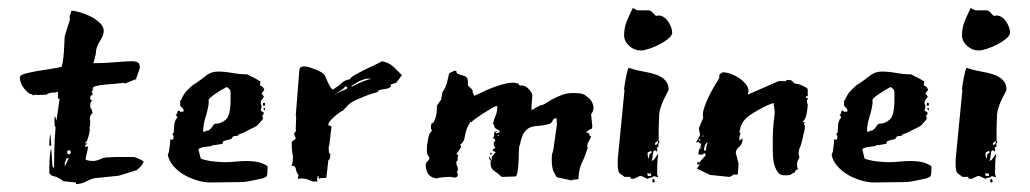

<svg xmlns="http://www.w3.org/2000/svg" viewBox="-20 -441 2591 483"><path d="M323 -242 321 -237 322 -242 297 -232Q296 -231 294 -231Q292 -231 292 -233L287 -232Q279 -231 266.5 -230Q254 -229 242 -228Q230 -227 221.5 -224.5Q213 -222 213 -218V-217L215 -215Q213 -213 212 -213Q211 -213 211 -211Q211 -209 213 -206Q213 -201 210 -201Q207 -201 207 -193Q207 -189 213 -189Q207 -186 207 -176Q207 -168 210 -167L213 -157Q206 -150 206 -144Q206 -139 207 -137Q207 -129 206.5 -126Q206 -123 206 -122.5Q206 -122 205.5 -121.5Q205 -121 205 -118L206 -117Q206 -109 202.5 -97.5Q199 -86 197 -84H195V-80H200Q198 -78 196 -77Q194 -76 194 -74Q194 -73 195 -72H202L195 -40L199 -38Q205 -36 216 -36Q225 -37 232 -40.5Q239 -44 247 -45H250Q254 -45 259.5 -45.5Q265 -46 270 -46H317Q318 -46 322 -44.5Q326 -43 330.5 -41Q335 -39 338 -37Q341 -35 341 -35Q341 -30 335 -23.5Q329 -17 324 -13L279 1L221 7Q213 7 199 14.5Q185 22 171 22V18L140 15Q129 7 124 5Q119 3 116 2.5Q113 2 111 1Q109 0 104 -5Q104 -8 104 -17.5Q104 -27 104.5 -37Q105 -47 106 -55.5Q107 -64 109 -66L112 -23L116 -17Q116 -31 116.5 -59Q117 -87 120 -124L119 -122Q118 -121 117.5 -126Q117 -131 117 -137Q117 -148 118 -148H119L122 -137L130 -193H126V-203V-210Q120 -208 112 -208Q104 -208 97 -203L76 -202L68 -203L63 -201L60 -204Q52 -204 41 -218Q30 -232 30 -246Q30 -252 42.5 -255.5Q55 -259 72 -262Q89 -265 106.5 -267.5Q124 -270 135 -273Q138 -282 139.5 -297Q141 -312 141.5 -325Q142 -338 142.5 -346Q143 -354 143 -350Q143 -351 145 -357.5Q147 -364 149.5 -371.5Q152 -379 154 -385.5Q156 -392 156 -394Q155 -395 155 -397Q155 -400 157 -405Q159 -410 159 -413L161 -414Q168 -414 181.5 -410Q195 -406 208 -399.5Q221 -393 231 -383.5Q241 -374 241 -363Q241 -352 231 -337Q221 -322 221 -305L215 -282Q242 -282 270.5 -284.5Q299 -287 313 -287Q321 -287 326.5 -284Q332 -281 332 -270L322 -242ZM109 -75 104 -74Q104 -76 104.5 -88Q105 -100 107 -103ZM148 -43 143 -32V-22L153 -43ZM153 -63Q149 -63 149 -58Q149 -53 153 -53Q158 -53 158 -58Q158 -63 153 -63Z M498 -112Q504 -112 507.5 -115Q511 -118 513 -121Q515 -124 517.5 -127Q520 -130 524 -130Q537 -130 548.5 -140.5Q560 -151 560 -190V-209Q560 -214 556 -218Q552 -222 550 -222Q549 -221 543 -218Q537 -215 530 -210.5Q523 -206 516 -201Q509 -196 505 -191V-181Q503 -165 497 -146Q491 -127 491 -110H497ZM641 -141 628 -126 622 -122Q611 -117 601 -111.5Q591 -106 581 -103L577 -99H572Q566 -99 564.5 -95Q563 -91 557 -90Q546 -88 543 -86Q540 -84 540 -83Q541 -81 541 -81Q541 -80 537.5 -79Q534 -78 530 -77.5Q526 -77 523 -76.5Q520 -76 521 -76H516Q513 -73 500 -72Q487 -71 479 -66L485 -42Q490 -40 498.5 -38Q507 -36 516 -35Q525 -34 533 -33.5Q541 -33 545 -33Q559 -33 572.5 -34.5Q586 -36 601 -36Q615 -36 628 -33.5Q641 -31 653 -23V-16Q653 -11 652.5 -4.5Q652 2 649 4L645 6Q644 7 637 8.5Q630 10 621 12Q612 14 602.5 15.5Q593 17 588 17Q568 17 548.5 17.5Q529 18 509 18Q494 18 476.5 13Q459 8 443.5 -1Q428 -10 416.5 -23Q405 -36 402 -52L405 -59Q405 -61 406 -67Q407 -73 408 -81V-90H415L416 -91Q416 -97 417 -98Q417 -99 415.5 -100.5Q414 -102 414 -104Q414 -105 417 -107L418 -120Q418 -124 418.5 -129Q419 -134 423 -142L426 -144Q426 -148 422 -152Q425 -153 426 -158Q427 -163 429 -163Q430 -163 430 -162.5Q430 -162 431 -162L435 -159Q436 -160 436 -160H439Q442 -160 442 -162Q442 -167 437.5 -170.5Q433 -174 433 -179Q433 -181 434 -182Q434 -184 433 -185Q432 -186 432 -187L435 -188Q441 -203 448.5 -211Q456 -219 465 -227L470 -230Q484 -239 497.5 -250Q511 -261 528 -261Q545 -261 564.5 -257.5Q584 -254 602 -254Q626 -242 629.5 -239.5Q633 -237 635 -237L634 -227L642 -221L645 -215L638 -206L644 -198L638 -189Q636 -187 636 -184Q636 -181 636 -179L637 -178L638 -173L636 -162L643 -159V-153L639 -150L641 -147ZM643 -182H645Q647 -182 647 -179Q647 -175 643 -175Q641 -175 641 -179Q641 -182 643 -182ZM647 -168Q647 -164 645 -164Q643 -164 643 -168Q643 -170 644 -170Q645 -170 647 -168Z M807 -73V-65Q807 -58 809 -54L811 -55Q811 -51 810.5 -45.5Q810 -40 806 -38L801 6Q797 7 792 7H787Q785 7 782 9L781 1Q778 3 778 7V13V17Q776 15 773 15Q771 15 771.5 15.5Q772 16 770 16Q767 16 758 12Q749 8 738 8Q732 8 729 9Q729 7 730 4Q731 1 731 -1Q726 -6 724.5 -15Q723 -24 715 -24H713Q716 -29 716.5 -35.5Q717 -42 717 -47Q717 -49 715 -59L714 -72V-80V-84Q715 -86 718.5 -88Q722 -90 724 -92Q724 -94 722 -98Q720 -102 720 -106L725 -112Q724 -112 724 -117Q724 -123 724.5 -131Q725 -139 725 -144Q725 -150 724 -150L733 -264Q734 -271 737.5 -272.5Q741 -274 746 -274Q751 -274 759 -271.5Q767 -269 774.5 -266Q782 -263 788 -259.5Q794 -256 796 -253Q797 -252 799.5 -246Q802 -240 805 -233.5Q808 -227 811.5 -221.5Q815 -216 818 -216L821 -218Q834 -226 840 -232.5Q846 -239 861 -242Q861 -246 874.5 -253.5Q888 -261 903.5 -268.5Q919 -276 931 -281.5Q943 -287 939 -287Q944 -287 954 -283Q964 -279 972 -271L991 -252L977 -233L962 -228L964 -224Q959 -218 947.5 -217Q936 -216 930 -212Q930 -211 931 -211L932 -210Q917 -206 903 -201Q891 -196 878 -190.5Q865 -185 857 -178L842 -162Q842 -163 836.5 -159.5Q831 -156 824.5 -150.5Q818 -145 812 -138.5Q806 -132 806 -127V-126L814 -123L808 -73ZM898 -242Q884 -238 874 -231L864 -225L865 -223Q878 -230 891.5 -235.5Q905 -241 915 -243Q911 -243 906 -243Q901 -243 898 -242ZM846 -220Q844 -218 837 -213.5Q830 -209 828 -207L822 -202H823Q825 -205 830 -207.5Q835 -210 840.5 -212.5Q846 -215 850 -216.5Q854 -218 854 -220Q854 -222 848 -224Q847 -224 847 -222.5Q847 -221 846 -220Z M1222 -135Q1222 -140 1226.5 -149.5Q1231 -159 1231 -172V-174H1228Q1226 -174 1216.5 -168.5Q1207 -163 1196 -156Q1185 -149 1176 -142.5Q1167 -136 1166 -133L1164 -135Q1162 -133 1157 -123.5Q1152 -114 1148 -91Q1144 -80 1138 -78L1140 -71L1128 -53L1133 -51Q1131 -47 1131 -42Q1131 -39 1132 -38L1129 -36Q1128 -34 1128 -31Q1128 -26 1130 -23Q1132 -20 1132 -15Q1132 -13 1131.5 -12.5Q1131 -12 1131 -10L1129 -9L1132 -3L1130 4Q1128 4 1127 5Q1126 6 1124 6Q1122 6 1119.5 5Q1117 4 1112 4Q1104 4 1093.5 5Q1083 6 1078 8Q1061 5 1056 -5.5Q1051 -16 1051 -24Q1051 -30 1052.5 -32Q1054 -34 1055.5 -35.5Q1057 -37 1058.5 -38.5Q1060 -40 1060 -44Q1060 -46 1059 -46L1054 -55V-67Q1054 -68 1054 -71.5Q1054 -75 1055 -80L1057 -92Q1058 -97 1059 -100Q1060 -103 1061 -105L1067 -113L1064 -116Q1064 -118 1064 -121.5Q1064 -125 1065 -128Q1066 -132 1067 -134Q1067 -134 1069 -130Q1079 -147 1079 -166V-175L1090 -191Q1090 -195 1091 -198L1093 -209Q1101 -220 1104.5 -233.5Q1108 -247 1110 -257L1117 -260Q1119 -260 1120 -261.5Q1121 -263 1124 -263Q1129 -263 1128.5 -260Q1128 -257 1132 -255Q1139 -253 1148 -250Q1157 -247 1157 -237V-229Q1157 -226 1158 -225L1162 -221Q1169 -216 1169 -211.5Q1169 -207 1173 -200Q1183 -204 1195 -210Q1207 -216 1220.5 -221Q1234 -226 1247 -229.5Q1260 -233 1272 -233Q1276 -233 1277.5 -232Q1279 -231 1284 -231L1286 -227Q1287 -226 1289 -226H1292Q1302 -226 1310.5 -216.5Q1319 -207 1319 -202Q1319 -196 1318 -187Q1317 -178 1317 -164L1325 -168Q1328 -171 1334 -173L1339 -176Q1345 -176 1352.5 -181Q1360 -186 1370 -191.5Q1380 -197 1393 -202Q1406 -207 1422 -207Q1430 -207 1439 -206Q1448 -205 1454 -200L1464 -192Q1468 -187 1470.5 -181.5Q1473 -176 1473 -170Q1473 -161 1467 -154L1469 -133Q1469 -131 1469.5 -129Q1470 -127 1470 -125Q1470 -117 1467 -116.5Q1464 -116 1462 -114L1454 -108L1461 -106L1464 -100L1461 -99H1467Q1465 -92 1463.5 -89.5Q1462 -87 1461 -85.5Q1460 -84 1459 -81.5Q1458 -79 1457 -72L1459 -70L1458 -68Q1453 -52 1449.5 -44Q1446 -36 1443 -29.5Q1440 -23 1438 -14.5Q1436 -6 1435 10L1421 11L1419 13L1381 5Q1379 3 1373.5 -7.5Q1368 -18 1368 -39Q1368 -52 1369 -54Q1370 -56 1372 -64L1381 -128L1380 -144Q1372 -143 1370 -137Q1368 -131 1361 -129Q1347 -125 1335 -124.5Q1323 -124 1314 -120.5Q1305 -117 1298.5 -107.5Q1292 -98 1288 -77Q1286 -76 1285.5 -63.5Q1285 -51 1284.5 -36Q1284 -21 1282 -9Q1280 3 1276 3L1242 4Q1234 -4 1224.5 -10Q1215 -16 1214 -28V-35H1217Q1210 -39 1210 -47L1218 -37V-39Q1217 -40 1217 -46Q1219 -48 1221 -51Q1223 -54 1227 -58L1218 -63Q1220 -64 1221.5 -66Q1223 -68 1226 -68Q1225 -72 1223.5 -73Q1222 -74 1222 -78Q1222 -81 1223 -84L1226 -87Q1225 -93 1219 -94Q1224 -97 1223 -103Q1222 -109 1226 -109L1230 -105Q1232 -108 1233.5 -107.5Q1235 -107 1237 -109Q1237 -113 1230 -116Q1223 -119 1223 -126Q1223 -127 1221.5 -128Q1220 -129 1220 -131ZM1216 -57Q1217 -57 1217 -54Q1217 -52 1215 -52Q1213 -52 1213 -53Q1213 -57 1216 -57ZM1228 -112Q1230 -110 1230 -109H1228Q1226 -109 1226 -110Q1226 -112 1228 -112ZM1232 -101Q1232 -99 1234 -99Q1235 -100 1235 -101L1234 -102Q1232 -102 1232 -101Z M1546 0Q1538 -4 1536 -10Q1534 -16 1534 -25V-40L1551 -214Q1551 -215 1550.5 -215.5Q1550 -216 1550 -218Q1550 -217 1551 -225Q1552 -233 1554 -243Q1556 -253 1558 -261.5Q1560 -270 1562 -270Q1564 -270 1569.5 -268Q1575 -266 1576 -266Q1587 -263 1601.5 -260.5Q1616 -258 1629.5 -253.5Q1643 -249 1652.5 -240Q1662 -231 1662 -215L1651 -193Q1646 -183 1642.5 -172.5Q1639 -162 1638 -152Q1638 -151 1638 -145.5Q1638 -140 1637.5 -132.5Q1637 -125 1637 -117Q1637 -109 1637 -103V-87L1639 -85Q1639 -84 1637.5 -81.5Q1636 -79 1636 -76L1637 -73Q1637 -72 1635 -71Q1633 -70 1632 -70L1634 -63Q1633 -63 1633 -62L1631 -59Q1631 -60 1630.5 -60.5Q1630 -61 1630 -62L1627 -63L1624 -61Q1623 -59 1622 -49Q1621 -39 1619 -37H1621Q1624 -37 1629.5 -45.5Q1635 -54 1636 -54Q1634 -43 1633.5 -28.5Q1633 -14 1633 -3L1636 5L1625 2L1621 5Q1619 5 1613 7L1609 9L1594 2H1589L1574 9L1566 8V4H1551ZM1550 -350Q1550 -371 1556.5 -387Q1563 -403 1572 -421L1577 -418Q1578 -418 1580.5 -416.5Q1583 -415 1586 -415H1612Q1617 -415 1623 -408Q1629 -401 1631 -401Q1632 -401 1633.5 -401.5Q1635 -402 1637 -402Q1644 -402 1650.5 -397.5Q1657 -393 1661.5 -386Q1666 -379 1668.5 -372Q1671 -365 1671 -359Q1671 -352 1661.5 -344Q1652 -336 1639.5 -329.5Q1627 -323 1613.5 -318.5Q1600 -314 1592 -314Q1576 -314 1563.5 -325Q1551 -336 1550 -350ZM1609 -56Q1609 -54 1609.5 -49Q1610 -44 1612 -42L1614 -54L1619 -56V-61Q1616 -61 1612.5 -59Q1609 -57 1609 -56ZM1610 2 1618 1V-4L1608 -5ZM1624 9Q1627 11 1627 14Q1627 18 1624 18Q1621 18 1621 14Q1621 9 1624 9ZM1628 -81V-78Q1628 -76 1630 -76L1635 -81V-87Z M1738 -118 1749 -145Q1749 -147 1748.5 -148Q1748 -149 1748 -151Q1748 -160 1752 -171.5Q1756 -183 1762 -196Q1768 -209 1775.5 -221.5Q1783 -234 1790 -246Q1789 -247 1789 -248Q1789 -252 1792.5 -255.5Q1796 -259 1799 -259Q1808 -259 1819 -255Q1830 -251 1839.5 -244.5Q1849 -238 1856 -229.5Q1863 -221 1863 -211L1861 -203L1939 -237H1957Q1957 -239 1959.5 -239.5Q1962 -240 1963 -240Q1969 -240 1971.5 -238Q1974 -236 1979 -231L1991 -229Q1995 -227 2003.5 -223Q2012 -219 2012 -216V-199H2008L2007 -196Q2007 -195 2008 -195H2010Q2011 -194 2012 -194V-191L2010 -188Q2010 -180 2012 -179Q2012 -169 2009 -154Q2006 -139 1998 -134H2005Q2003 -132 2003 -129Q2003 -126 2004 -125.5Q2005 -125 2005 -124Q2005 -116 2002.5 -108Q2000 -100 2000 -96L1996 -81Q1994 -73 1991.5 -68Q1989 -63 1989 -52L1991 -47Q1991 -44 1988 -39Q1985 -34 1985 -29Q1985 -19 1987 -17V-15L1982 -13L1979 -7Q1973 -5 1971.5 -3.5Q1970 -2 1969 -1.5Q1968 -1 1965 -0.5Q1962 0 1952 0Q1942 0 1936.5 -8Q1931 -16 1928 -26.5Q1925 -37 1924.5 -48.5Q1924 -60 1924 -66Q1924 -81 1924 -91.5Q1924 -102 1924.5 -111.5Q1925 -121 1926 -131.5Q1927 -142 1929 -157Q1929 -161 1927.5 -170.5Q1926 -180 1926 -182L1915 -178Q1892 -168 1869 -153Q1846 -138 1842 -117L1840 -108L1843 -106Q1841 -101 1840.5 -98.5Q1840 -96 1840 -87L1848 -93V-92Q1848 -78 1839.5 -71.5Q1831 -65 1831 -56L1838 -29L1836 -2H1826Q1824 -1 1820.5 1.5Q1817 4 1814 4L1766 -1L1733 -17L1742 -29Q1740 -27 1739 -27H1738Q1735 -27 1734 -28Q1734 -33 1736 -35L1738 -31L1755 -50Q1755 -54 1752 -56Q1749 -53 1748 -52.5Q1747 -52 1737 -52Q1737 -62 1740.5 -68.5Q1744 -75 1744 -80H1742Q1740 -80 1737 -84Q1735 -84 1733.5 -83Q1732 -82 1731 -82Q1732 -85 1736.5 -92.5Q1741 -100 1741 -103ZM1752 -62Q1757 -62 1756.5 -66.5Q1756 -71 1760 -83Q1757 -83 1754 -76.5Q1751 -70 1751 -65Q1751 -63 1752 -62ZM1741 -91H1738V-90Q1738 -89 1742 -86ZM1744 -66V-72Q1743 -72 1743 -71Q1743 -70 1742.5 -69.5Q1742 -69 1742 -68ZM1749 -96V-102L1747 -98Z M2168 -112Q2174 -112 2177.5 -115Q2181 -118 2183 -121Q2185 -124 2187.5 -127Q2190 -130 2194 -130Q2207 -130 2218.5 -140.5Q2230 -151 2230 -190V-209Q2230 -214 2226 -218Q2222 -222 2220 -222Q2219 -221 2213 -218Q2207 -215 2200 -210.5Q2193 -206 2186 -201Q2179 -196 2175 -191V-181Q2173 -165 2167 -146Q2161 -127 2161 -110H2167ZM2311 -141 2298 -126 2292 -122Q2281 -117 2271 -111.5Q2261 -106 2251 -103L2247 -99H2242Q2236 -99 2234.5 -95Q2233 -91 2227 -90Q2216 -88 2213 -86Q2210 -84 2210 -83Q2211 -81 2211 -81Q2211 -80 2207.5 -79Q2204 -78 2200 -77.5Q2196 -77 2193 -76.5Q2190 -76 2191 -76H2186Q2183 -73 2170 -72Q2157 -71 2149 -66L2155 -42Q2160 -40 2168.5 -38Q2177 -36 2186 -35Q2195 -34 2203 -33.5Q2211 -33 2215 -33Q2229 -33 2242.5 -34.5Q2256 -36 2271 -36Q2285 -36 2298 -33.5Q2311 -31 2323 -23V-16Q2323 -11 2322.5 -4.5Q2322 2 2319 4L2315 6Q2314 7 2307 8.5Q2300 10 2291 12Q2282 14 2272.5 15.5Q2263 17 2258 17Q2238 17 2218.5 17.5Q2199 18 2179 18Q2164 18 2146.5 13Q2129 8 2113.5 -1Q2098 -10 2086.5 -23Q2075 -36 2072 -52L2075 -59Q2075 -61 2076 -67Q2077 -73 2078 -81V-90H2085L2086 -91Q2086 -97 2087 -98Q2087 -99 2085.5 -100.5Q2084 -102 2084 -104Q2084 -105 2087 -107L2088 -120Q2088 -124 2088.5 -129Q2089 -134 2093 -142L2096 -144Q2096 -148 2092 -152Q2095 -153 2096 -158Q2097 -163 2099 -163Q2100 -163 2100 -162.5Q2100 -162 2101 -162L2105 -159Q2106 -160 2106 -160H2109Q2112 -160 2112 -162Q2112 -167 2107.5 -170.5Q2103 -174 2103 -179Q2103 -181 2104 -182Q2104 -184 2103 -185Q2102 -186 2102 -187L2105 -188Q2111 -203 2118.5 -211Q2126 -219 2135 -227L2140 -230Q2154 -239 2167.5 -250Q2181 -261 2198 -261Q2215 -261 2234.5 -257.5Q2254 -254 2272 -254Q2296 -242 2299.5 -239.5Q2303 -237 2305 -237L2304 -227L2312 -221L2315 -215L2308 -206L2314 -198L2308 -189Q2306 -187 2306 -184Q2306 -181 2306 -179L2307 -178L2308 -173L2306 -162L2313 -159V-153L2309 -150L2311 -147ZM2313 -182H2315Q2317 -182 2317 -179Q2317 -175 2313 -175Q2311 -175 2311 -179Q2311 -182 2313 -182ZM2317 -168Q2317 -164 2315 -164Q2313 -164 2313 -168Q2313 -170 2314 -170Q2315 -170 2317 -168Z M2396 0Q2388 -4 2386 -10Q2384 -16 2384 -25V-40L2401 -214Q2401 -215 2400.5 -215.5Q2400 -216 2400 -218Q2400 -217 2401 -225Q2402 -233 2404 -243Q2406 -253 2408 -261.5Q2410 -270 2412 -270Q2414 -270 2419.5 -268Q2425 -266 2426 -266Q2437 -263 2451.5 -260.5Q2466 -258 2479.5 -253.5Q2493 -249 2502.5 -240Q2512 -231 2512 -215L2501 -193Q2496 -183 2492.5 -172.5Q2489 -162 2488 -152Q2488 -151 2488 -145.5Q2488 -140 2487.5 -132.5Q2487 -125 2487 -117Q2487 -109 2487 -103V-87L2489 -85Q2489 -84 2487.5 -81.5Q2486 -79 2486 -76L2487 -73Q2487 -72 2485 -71Q2483 -70 2482 -70L2484 -63Q2483 -63 2483 -62L2481 -59Q2481 -60 2480.5 -60.5Q2480 -61 2480 -62L2477 -63L2474 -61Q2473 -59 2472 -49Q2471 -39 2469 -37H2471Q2474 -37 2479.5 -45.5Q2485 -54 2486 -54Q2484 -43 2483.5 -28.5Q2483 -14 2483 -3L2486 5L2475 2L2471 5Q2469 5 2463 7L2459 9L2444 2H2439L2424 9L2416 8V4H2401ZM2400 -350Q2400 -371 2406.5 -387Q2413 -403 2422 -421L2427 -418Q2428 -418 2430.5 -416.5Q2433 -415 2436 -415H2462Q2467 -415 2473 -408Q2479 -401 2481 -401Q2482 -401 2483.5 -401.5Q2485 -402 2487 -402Q2494 -402 2500.5 -397.5Q2507 -393 2511.5 -386Q2516 -379 2518.5 -372Q2521 -365 2521 -359Q2521 -352 2511.5 -344Q2502 -336 2489.5 -329.5Q2477 -323 2463.5 -318.5Q2450 -314 2442 -314Q2426 -314 2413.5 -325Q2401 -336 2400 -350ZM2459 -56Q2459 -54 2459.5 -49Q2460 -44 2462 -42L2464 -54L2469 -56V-61Q2466 -61 2462.5 -59Q2459 -57 2459 -56ZM2460 2 2468 1V-4L2458 -5ZM2474 9Q2477 11 2477 14Q2477 18 2474 18Q2471 18 2471 14Q2471 9 2474 9ZM2478 -81V-78Q2478 -76 2480 -76L2485 -81V-87Z"/></svg>

Font: East Sea Dokdo Cyrillic
Style: Regular
Weight: 400
Version: Version 1.00 July 4, 2018, initial release